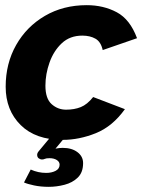

<svg xmlns="http://www.w3.org/2000/svg" viewBox="-20 -530 571 744"><path d="M223 12Q118 12 60 -45.5Q2 -103 2 -194Q2 -284 42.5 -355.5Q83 -427 154 -468.5Q225 -510 316 -510Q381 -510 432.5 -482.5Q484 -455 511 -382L378 -336Q371 -368 350 -380Q329 -392 299 -392Q251 -392 219.5 -362.5Q188 -333 172 -288Q156 -243 156 -198Q156 -148 180 -126.5Q204 -105 236 -105Q268 -105 293 -115Q318 -125 341 -154L464 -107Q416 -40 351.5 -14Q287 12 223 12ZM169 194Q138 194 112 188.5Q86 183 73 177L99 127Q128 140 159 140Q180 140 195.5 132Q211 124 211 108Q211 97 200 90Q189 83 172 83Q159 83 154 85.5Q149 88 143 88Q136 88 130 83.5Q124 79 124 70Q124 63 130 56L199 -27L235 -2L195 46Q210 43 223 43Q258 43 280 59.5Q302 76 302 102Q302 138 281.5 158Q261 178 230 186Q199 194 169 194Z"/></svg>

Font: Atkinson Hyperlegible
Style: Bold Italic
Weight: 700
Italic angle: -12°
Designer: Elliott Scott, Megan Eiswerth, Linus Boman, Theodore Petrosky
Foundry: Braille Institute
Version: Version 1.006; ttfautohint (v1.8.3)